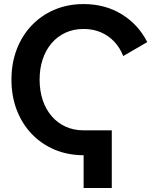

<svg xmlns="http://www.w3.org/2000/svg" viewBox="-20 -755 784 949"><path d="M532.5 -110.8H393.3V174.3H532.5ZM393.3 12.2V-110.8Q343.8 -110.8 303.7 -129.3Q263.7 -147.7 235 -181.3Q206.3 -214.8 191 -260.6Q175.8 -306.4 175.8 -361.3Q175.8 -416.3 191 -462Q206.3 -507.8 235 -541.4Q263.7 -575 303.7 -593.4Q343.8 -611.8 393.3 -611.8Q440.2 -611.8 478.3 -595.5Q516.4 -579.1 544.7 -549.1Q573 -519 589.1 -478L707.8 -546.9Q664.3 -633.3 582.2 -684.1Q500 -734.9 393.3 -734.9Q315.2 -734.9 249.9 -707.3Q184.6 -679.7 136.7 -629.5Q88.9 -579.3 62.7 -511.1Q36.6 -442.9 36.6 -361.3Q36.6 -279.8 62.7 -211.5Q88.9 -143.3 136.7 -93.1Q184.6 -43 249.9 -15.4Q315.2 12.2 393.3 12.2Z"/></svg>

Font: Giphurs
Style: Regular
Weight: 400
Version: Version 2.010